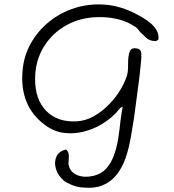

<svg xmlns="http://www.w3.org/2000/svg" viewBox="-20 -755 805 886"><path d="M359 110Q334 108 309 97.5Q284 87 275 79Q247 55 238 24Q229 -7 240.5 -32.5Q252 -58 285 -65Q296 -55 297 -42.5Q298 -30 297 -17V-16Q296 -8 296 -0.5Q296 7 299 14Q308 43 340 54.5Q372 66 413 56Q449 47 471 22Q493 -3 506 -39Q519 -75 525.5 -116Q532 -157 536 -198Q539 -215 541 -231.5Q543 -248 546 -263Q535 -259 525 -245.5Q515 -232 510 -229Q485 -203 447 -180.5Q409 -158 364 -147Q319 -136 273.5 -142Q228 -148 188 -178Q128 -222 102.5 -285Q77 -348 84 -427Q89 -495 121.5 -553.5Q154 -612 206.5 -654.5Q259 -697 325 -718Q391 -739 464.5 -733.5Q538 -728 611 -689Q723 -632 710 -571L699 -565Q671 -566 656 -579.5Q641 -593 627 -607Q621 -615 614.5 -622.5Q608 -630 600 -634Q568 -655 527.5 -665.5Q487 -676 443 -676Q357 -677 289 -640Q221 -603 181.5 -538Q142 -473 142 -390Q142 -296 193 -243.5Q244 -191 332 -195Q375 -197 413.5 -219Q452 -241 483.5 -273.5Q515 -306 536 -341.5Q557 -377 566 -407Q569 -418 570 -428Q571 -438 571 -447Q571 -455 571 -459Q571 -501 579.5 -519Q588 -537 614 -531Q631 -527 632 -509Q633 -491 631 -474Q630 -466 630 -463Q626 -417 618.5 -361.5Q611 -306 604 -253Q603 -244 601.5 -234Q600 -224 599 -214Q592 -169 583.5 -120.5Q575 -72 560.5 -28.5Q546 15 520.5 48.5Q495 82 456 99Q417 116 359 110Z"/></svg>

Font: Yuji Hentaigana Akari
Style: Regular
Weight: 400
Designer: Kataoka Yuji
Foundry: Kinuta Font Factory
Version: Version 3.002